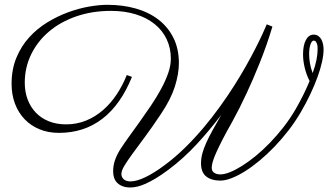

<svg xmlns="http://www.w3.org/2000/svg" viewBox="-20 -706 1397 817"><path d="M1139.2 -592.8Q1114.7 -511.7 1085.4 -439Q1056.2 -366.2 1029.8 -310.1Q999.5 -244.6 968.8 -189Q943.8 -145 927 -112.3Q910.2 -79.6 899.9 -56.4Q889.6 -33.2 885.3 -17.8Q880.9 -2.4 880.9 7.3Q880.9 17.6 885.3 23.2Q889.6 28.8 895.8 31.7Q901.9 34.7 908 35.4Q914.1 36.1 918 36.1Q935.1 36.1 958.7 26.6Q982.4 17.1 1010 -0.2Q1037.6 -17.6 1067.9 -42.2Q1098.1 -66.9 1127.9 -97.7Q1157.7 -128.4 1185.8 -164.3Q1213.9 -200.2 1237.3 -240.2Q1274.9 -305.7 1297.4 -361.3Q1283.2 -389.2 1276.4 -418.7Q1269.5 -448.2 1269.5 -474.6Q1269.5 -512.7 1281.5 -535.6Q1293.5 -558.6 1314.9 -558.6Q1326.7 -558.6 1334.7 -552.7Q1342.8 -546.9 1347.7 -537.6Q1352.5 -528.3 1354.7 -517.3Q1356.9 -506.3 1356.9 -495.6Q1356.9 -472.7 1350.3 -442.9Q1343.8 -413.1 1331.3 -378.7Q1318.8 -344.2 1300.8 -305.9Q1282.7 -267.6 1259.3 -227.5Q1235.8 -187.5 1207.3 -150.6Q1178.7 -113.8 1147.7 -81.5Q1116.7 -49.3 1084.7 -22.7Q1052.7 3.9 1022.7 22.7Q992.7 41.5 965.6 52Q938.5 62.5 918 62.5Q879.4 62.5 857.4 44.9Q835.4 27.3 835.4 -11.2Q835.4 -32.2 841.1 -53.2Q846.7 -74.2 857.7 -98.6Q868.7 -123 884.8 -152.1Q900.9 -181.2 921.9 -217.8Q873 -152.8 816.7 -92Q760.3 -31.2 696.3 16.6Q667.5 38.1 643.6 52.5Q619.6 66.9 599.9 75.7Q580.1 84.5 564 88.1Q547.9 91.8 534.7 91.8Q515.6 91.8 501.7 86.4Q487.8 81.1 478.8 72Q469.7 63 465.6 50.5Q461.4 38.1 461.4 23.4Q461.4 -1 468.8 -22.9Q476.1 -44.9 490.2 -67.9Q506.3 -93.3 528.6 -124Q550.8 -154.8 575 -188.5Q599.1 -222.2 622.8 -257.3Q646.5 -292.5 665.3 -327.1Q684.1 -361.8 695.6 -394.5Q707 -427.2 707 -456.1Q707 -501.5 689.2 -539.1Q671.4 -576.7 638.2 -603.5Q605 -630.4 557.9 -645Q510.7 -659.7 452.1 -659.7Q371.6 -659.7 304.2 -636.2Q236.8 -612.8 188.2 -571.5Q139.6 -530.3 112.5 -474.4Q85.4 -418.5 85.4 -354Q85.4 -314.5 97.9 -282Q110.4 -249.5 133.1 -226.1Q155.8 -202.6 188.2 -189.7Q220.7 -176.8 260.7 -176.8Q307.1 -176.8 346.7 -193.1Q386.2 -209.5 418.7 -237.8Q451.2 -266.1 476.6 -304.4Q502 -342.8 519.5 -386.7L541.5 -378.9Q494.1 -261.2 416 -200.9Q337.9 -140.6 230.5 -140.6Q185.1 -140.6 147.9 -156Q110.8 -171.4 84.5 -199Q58.1 -226.6 43.7 -264.9Q29.3 -303.2 29.3 -349.1Q29.3 -411.1 49.8 -460.4Q70.3 -509.8 104.2 -547.1Q138.2 -584.5 181.4 -610.8Q224.6 -637.2 270 -653.8Q315.4 -670.4 358.9 -678Q402.3 -685.5 437 -685.5Q502.4 -685.5 558.1 -669.7Q613.8 -653.8 654.5 -622.3Q695.3 -590.8 718.3 -544.4Q741.2 -498 741.2 -437Q741.2 -392.6 724.4 -338.6Q707.5 -284.7 666 -222.7Q627.9 -165.5 596.7 -123.5Q565.4 -81.5 543.2 -51Q521 -20.5 508.8 0Q496.6 20.5 496.6 34.2Q496.6 48.3 506.8 57.1Q517.1 65.9 535.2 65.9Q561 65.9 597.9 48.3Q634.8 30.8 680.7 -3.4Q726.1 -37.1 767.3 -77.6Q808.6 -118.2 845.5 -161.9Q882.3 -205.6 915 -251Q947.8 -296.4 975.6 -340.1Q1003.4 -383.8 1026.4 -424.6Q1049.3 -465.3 1066.9 -499.8Q1084.5 -534.2 1096.7 -560.8Q1108.9 -587.4 1115.2 -602.5ZM1310.5 -395Q1321.8 -426.3 1326.7 -451.7Q1331.5 -477.1 1331.5 -495.1Q1331.5 -498.5 1331.3 -505.1Q1331.1 -511.7 1329.3 -517.8Q1327.6 -523.9 1324.2 -528.6Q1320.8 -533.2 1314.9 -533.2Q1306.6 -533.2 1301 -516.6Q1295.4 -500 1295.4 -476.1Q1295.4 -458 1298.8 -437.3Q1302.2 -416.5 1310.5 -395Z"/></svg>

Font: Parisienne
Style: Regular
Weight: 400
Designer: Astigmatic (AOETI)
Foundry: Astigmatic (AOETI)
Version: Version 1.000